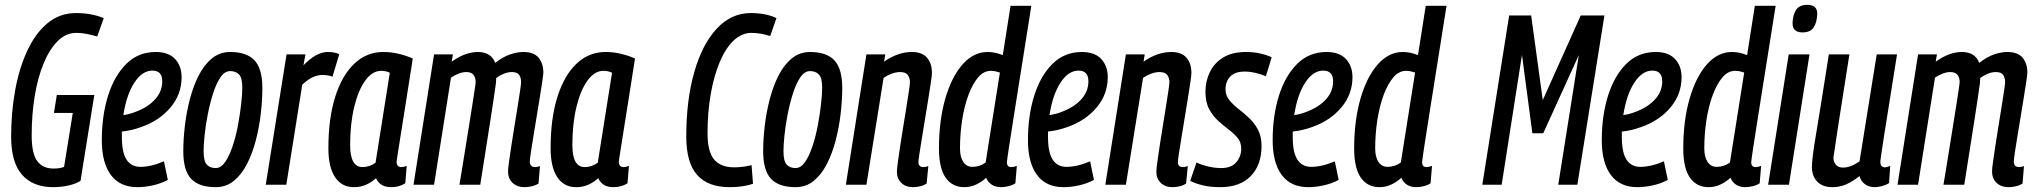

<svg xmlns="http://www.w3.org/2000/svg" viewBox="-20 -764 8420 794"><path d="M200 10Q116 10 71 -41.5Q26 -93 26 -199Q26 -298 42.5 -389.5Q59 -481 92.5 -553.5Q126 -626 176.5 -668Q227 -710 294 -710Q359 -710 409 -689L382 -613Q361 -619 340 -623.5Q319 -628 295 -628Q253 -628 219 -594.5Q185 -561 160.5 -502Q136 -443 123.5 -366.5Q111 -290 111 -204Q111 -129 134 -98Q157 -67 201 -67Q229 -67 245 -74L281 -297H203L215 -371H370L313 -16Q292 -3 261.5 3.5Q231 10 200 10Z M674 -20Q646 -5 612.5 2.5Q579 10 548 10Q476 10 438.5 -40.5Q401 -91 401 -184Q401 -286 427 -368.5Q453 -451 502.5 -500Q552 -549 624 -549Q677 -549 704 -520Q731 -491 731 -445Q731 -374 685 -319.5Q639 -265 565 -239Q524 -224 484 -220Q484 -209 484 -197Q484 -133 503.5 -103.5Q523 -74 560 -74Q582 -74 606 -79.5Q630 -85 658 -97ZM610 -472Q568 -472 535.5 -422Q503 -372 490 -288Q519 -292 547 -304Q595 -323 623 -355Q651 -387 651 -428Q651 -472 610 -472Z M872 10Q803 10 770.5 -24.5Q738 -59 738 -139Q738 -188 744.5 -243.5Q751 -299 765 -353Q779 -407 801.5 -451.5Q824 -496 856.5 -522.5Q889 -549 932 -549Q1000 -549 1032.5 -514.5Q1065 -480 1065 -400Q1065 -350 1058.5 -294Q1052 -238 1038 -184Q1024 -130 1001.5 -86Q979 -42 947 -16Q915 10 872 10ZM872 -69Q894 -69 911.5 -94.5Q929 -120 942.5 -161Q956 -202 964.5 -248Q973 -294 977.5 -335Q982 -376 982 -402Q982 -442 968.5 -456Q955 -470 932 -470Q909 -470 891.5 -444Q874 -418 861 -377Q848 -336 839 -290Q830 -244 826 -203.5Q822 -163 822 -139Q822 -98 835 -83.5Q848 -69 872 -69Z M1243 -539 1235 -494Q1288 -549 1336 -549Q1349 -549 1360.5 -547Q1372 -545 1383 -540L1355 -447Q1345 -451 1333.5 -452.5Q1322 -454 1313 -454Q1294 -454 1274 -445Q1254 -436 1230 -414L1164 0H1079L1165 -539Z M1597 10Q1552 10 1535 -27Q1516 -10 1493.5 0Q1471 10 1443 10Q1393 10 1365.5 -31.5Q1338 -73 1338 -151Q1338 -274 1366 -363Q1394 -452 1445 -500.5Q1496 -549 1565 -549Q1599 -549 1631 -541Q1663 -533 1687 -522Q1669 -407 1657 -331Q1645 -255 1637.5 -208.5Q1630 -162 1626.5 -138.5Q1623 -115 1621.5 -106.5Q1620 -98 1620 -96Q1620 -73 1640 -73Q1650 -73 1662 -78L1656 -6Q1631 10 1597 10ZM1533 -91 1592 -463Q1577 -471 1556 -471Q1520 -471 1491 -431.5Q1462 -392 1445 -322.5Q1428 -253 1428 -164Q1428 -73 1479 -73Q1508 -73 1533 -91Z M2149 10Q2119 10 2100 -7.5Q2081 -25 2081 -56Q2081 -66 2085 -95Q2089 -124 2095 -163.5Q2101 -203 2108 -245.5Q2115 -288 2121 -326Q2127 -364 2131 -390.5Q2135 -417 2135 -424Q2135 -442 2127 -454Q2119 -466 2097 -466Q2080 -466 2063 -459Q2046 -452 2032 -441Q2032 -437 2031.5 -431.5Q2031 -426 2031 -421Q2028 -401 2022 -358.5Q2016 -316 2007.5 -263.5Q1999 -211 1991 -158.5Q1983 -106 1976 -63.5Q1969 -21 1966 0H1880Q1884 -22 1890 -60Q1896 -98 1903.5 -144Q1911 -190 1918.5 -237Q1926 -284 1932.5 -325Q1939 -366 1943 -393Q1947 -420 1947 -425Q1947 -443 1938 -454.5Q1929 -466 1908 -466Q1893 -466 1876.5 -459.5Q1860 -453 1845 -443L1775 0H1690L1775 -539H1853L1848 -509Q1904 -549 1956 -549Q2011 -549 2028 -504Q2060 -529 2089.5 -539Q2119 -549 2144 -549Q2188 -549 2207.5 -525Q2227 -501 2227 -464Q2227 -457 2223 -429.5Q2219 -402 2212.5 -362.5Q2206 -323 2199 -280Q2192 -237 2185.5 -198Q2179 -159 2175 -131.5Q2171 -104 2171 -96Q2171 -73 2193 -73Q2197 -73 2201.5 -74Q2206 -75 2213 -77L2207 -5Q2194 3 2178.5 6.5Q2163 10 2149 10Z M2516 10Q2471 10 2454 -27Q2435 -10 2412.5 0Q2390 10 2362 10Q2312 10 2284.5 -31.5Q2257 -73 2257 -151Q2257 -274 2285 -363Q2313 -452 2364 -500.5Q2415 -549 2484 -549Q2518 -549 2550 -541Q2582 -533 2606 -522Q2588 -407 2576 -331Q2564 -255 2556.5 -208.5Q2549 -162 2545.5 -138.5Q2542 -115 2540.5 -106.5Q2539 -98 2539 -96Q2539 -73 2559 -73Q2569 -73 2581 -78L2575 -6Q2550 10 2516 10ZM2452 -91 2511 -463Q2496 -471 2475 -471Q2439 -471 2410 -431.5Q2381 -392 2364 -322.5Q2347 -253 2347 -164Q2347 -73 2398 -73Q2427 -73 2452 -91Z M2997 10Q2908 10 2863 -40.5Q2818 -91 2818 -199Q2818 -350 2851 -465.5Q2884 -581 2944 -645.5Q3004 -710 3085 -710Q3114 -710 3141.5 -705Q3169 -700 3191 -689L3165 -615Q3124 -628 3088 -628Q3047 -628 3013.5 -596Q2980 -564 2956 -506.5Q2932 -449 2919 -374Q2906 -299 2906 -213Q2906 -136 2933.5 -104Q2961 -72 3016 -72Q3035 -72 3053.5 -74.5Q3072 -77 3088 -81L3094 -4Q3054 10 2997 10Z M3270 10Q3201 10 3168.5 -24.5Q3136 -59 3136 -139Q3136 -188 3142.5 -243.5Q3149 -299 3163 -353Q3177 -407 3199.5 -451.5Q3222 -496 3254.5 -522.5Q3287 -549 3330 -549Q3398 -549 3430.5 -514.5Q3463 -480 3463 -400Q3463 -350 3456.5 -294Q3450 -238 3436 -184Q3422 -130 3399.5 -86Q3377 -42 3345 -16Q3313 10 3270 10ZM3270 -69Q3292 -69 3309.5 -94.5Q3327 -120 3340.5 -161Q3354 -202 3362.5 -248Q3371 -294 3375.5 -335Q3380 -376 3380 -402Q3380 -442 3366.5 -456Q3353 -470 3330 -470Q3307 -470 3289.5 -444Q3272 -418 3259 -377Q3246 -336 3237 -290Q3228 -244 3224 -203.5Q3220 -163 3220 -139Q3220 -98 3233 -83.5Q3246 -69 3270 -69Z M3563 -539H3641L3636 -509Q3693 -549 3751 -549Q3793 -549 3813.5 -525.5Q3834 -502 3834 -462Q3834 -454 3830 -426Q3826 -398 3819.5 -358.5Q3813 -319 3806 -275.5Q3799 -232 3792.5 -193Q3786 -154 3782 -127Q3778 -100 3778 -94Q3778 -73 3799 -73Q3803 -73 3807.5 -74Q3812 -75 3819 -77L3812 -5Q3800 3 3785 6.5Q3770 10 3756 10Q3725 10 3707 -8Q3689 -26 3689 -53Q3689 -64 3693 -93.5Q3697 -123 3703 -162.5Q3709 -202 3716 -244.5Q3723 -287 3729 -325Q3735 -363 3739 -390Q3743 -417 3743 -424Q3743 -442 3734 -454Q3725 -466 3702 -466Q3686 -466 3668 -459.5Q3650 -453 3634 -442L3563 0H3478Z M4120 10Q4075 10 4058 -29Q4042 -13 4018 -1.5Q3994 10 3968 10Q3918 10 3890.5 -29.5Q3863 -69 3863 -150Q3863 -265 3889 -355.5Q3915 -446 3960.5 -497.5Q4006 -549 4064 -549Q4082 -549 4097 -545.5Q4112 -542 4127 -536L4159 -740H4245Q4225 -615 4207 -500.5Q4189 -386 4174.5 -296Q4160 -206 4152 -152Q4144 -98 4144 -93Q4144 -73 4162 -73Q4172 -73 4185 -78L4179 -6Q4167 2 4150.5 6Q4134 10 4120 10ZM4001 -74Q4032 -74 4056 -92L4115 -464Q4106 -467 4097 -469Q4088 -471 4077 -471Q4048 -471 4025 -444Q4002 -417 3985 -371.5Q3968 -326 3959 -268.5Q3950 -211 3950 -150Q3950 -115 3963.5 -94.5Q3977 -74 4001 -74Z M4504 -20Q4476 -5 4442.5 2.5Q4409 10 4378 10Q4306 10 4268.5 -40.5Q4231 -91 4231 -184Q4231 -286 4257 -368.5Q4283 -451 4332.5 -500Q4382 -549 4454 -549Q4507 -549 4534 -520Q4561 -491 4561 -445Q4561 -374 4515 -319.5Q4469 -265 4395 -239Q4354 -224 4314 -220Q4314 -209 4314 -197Q4314 -133 4333.5 -103.5Q4353 -74 4390 -74Q4412 -74 4436 -79.5Q4460 -85 4488 -97ZM4440 -472Q4398 -472 4365.5 -422Q4333 -372 4320 -288Q4349 -292 4377 -304Q4425 -323 4453 -355Q4481 -387 4481 -428Q4481 -472 4440 -472Z M4636 -539H4714L4709 -509Q4766 -549 4824 -549Q4866 -549 4886.5 -525.5Q4907 -502 4907 -462Q4907 -454 4903 -426Q4899 -398 4892.5 -358.5Q4886 -319 4879 -275.5Q4872 -232 4865.5 -193Q4859 -154 4855 -127Q4851 -100 4851 -94Q4851 -73 4872 -73Q4876 -73 4880.5 -74Q4885 -75 4892 -77L4885 -5Q4873 3 4858 6.5Q4843 10 4829 10Q4798 10 4780 -8Q4762 -26 4762 -53Q4762 -64 4766 -93.5Q4770 -123 4776 -162.5Q4782 -202 4789 -244.5Q4796 -287 4802 -325Q4808 -363 4812 -390Q4816 -417 4816 -424Q4816 -442 4807 -454Q4798 -466 4775 -466Q4759 -466 4741 -459.5Q4723 -453 4707 -442L4636 0H4551Z M4902 -16 4928 -92Q4949 -82 4976.5 -75.5Q5004 -69 5030 -69Q5072 -69 5092.5 -93Q5113 -117 5113 -149Q5113 -175 5098.5 -193Q5084 -211 5061.5 -228Q5039 -245 5017 -265Q4995 -285 4980 -313.5Q4965 -342 4965 -385Q4965 -428 4983 -465.5Q5001 -503 5038 -526Q5075 -549 5133 -549Q5165 -549 5193 -542.5Q5221 -536 5239 -527L5215 -449Q5195 -457 5172 -462.5Q5149 -468 5127 -468Q5087 -468 5067.5 -447.5Q5048 -427 5048 -395Q5048 -370 5063 -351Q5078 -332 5100.5 -314.5Q5123 -297 5145 -276.5Q5167 -256 5182 -228Q5197 -200 5197 -160Q5197 -82 5152.5 -36Q5108 10 5026 10Q4987 10 4956.5 3Q4926 -4 4902 -16Z M5516 -20Q5488 -5 5454.5 2.5Q5421 10 5390 10Q5318 10 5280.5 -40.5Q5243 -91 5243 -184Q5243 -286 5269 -368.5Q5295 -451 5344.5 -500Q5394 -549 5466 -549Q5519 -549 5546 -520Q5573 -491 5573 -445Q5573 -374 5527 -319.5Q5481 -265 5407 -239Q5366 -224 5326 -220Q5326 -209 5326 -197Q5326 -133 5345.5 -103.5Q5365 -74 5402 -74Q5424 -74 5448 -79.5Q5472 -85 5500 -97ZM5452 -472Q5410 -472 5377.5 -422Q5345 -372 5332 -288Q5361 -292 5389 -304Q5437 -323 5465 -355Q5493 -387 5493 -428Q5493 -472 5452 -472Z M5837 10Q5792 10 5775 -29Q5759 -13 5735 -1.5Q5711 10 5685 10Q5635 10 5607.5 -29.5Q5580 -69 5580 -150Q5580 -265 5606 -355.5Q5632 -446 5677.5 -497.5Q5723 -549 5781 -549Q5799 -549 5814 -545.5Q5829 -542 5844 -536L5876 -740H5962Q5942 -615 5924 -500.5Q5906 -386 5891.5 -296Q5877 -206 5869 -152Q5861 -98 5861 -93Q5861 -73 5879 -73Q5889 -73 5902 -78L5896 -6Q5884 2 5867.5 6Q5851 10 5837 10ZM5718 -74Q5749 -74 5773 -92L5832 -464Q5823 -467 5814 -469Q5805 -471 5794 -471Q5765 -471 5742 -444Q5719 -417 5702 -371.5Q5685 -326 5676 -268.5Q5667 -211 5667 -150Q5667 -115 5680.5 -94.5Q5694 -74 5718 -74Z M6110 0 6221 -700H6312L6360 -350L6517 -700H6615L6503 0H6424L6509 -536L6362 -213H6317L6274 -537L6190 0Z M6877 -20Q6849 -5 6815.5 2.5Q6782 10 6751 10Q6679 10 6641.5 -40.5Q6604 -91 6604 -184Q6604 -286 6630 -368.5Q6656 -451 6705.5 -500Q6755 -549 6827 -549Q6880 -549 6907 -520Q6934 -491 6934 -445Q6934 -374 6888 -319.5Q6842 -265 6768 -239Q6727 -224 6687 -220Q6687 -209 6687 -197Q6687 -133 6706.5 -103.5Q6726 -74 6763 -74Q6785 -74 6809 -79.5Q6833 -85 6861 -97ZM6813 -472Q6771 -472 6738.5 -422Q6706 -372 6693 -288Q6722 -292 6750 -304Q6798 -323 6826 -355Q6854 -387 6854 -428Q6854 -472 6813 -472Z M7198 10Q7153 10 7136 -29Q7120 -13 7096 -1.5Q7072 10 7046 10Q6996 10 6968.5 -29.5Q6941 -69 6941 -150Q6941 -265 6967 -355.5Q6993 -446 7038.5 -497.5Q7084 -549 7142 -549Q7160 -549 7175 -545.5Q7190 -542 7205 -536L7237 -740H7323Q7303 -615 7285 -500.5Q7267 -386 7252.5 -296Q7238 -206 7230 -152Q7222 -98 7222 -93Q7222 -73 7240 -73Q7250 -73 7263 -78L7257 -6Q7245 2 7228.5 6Q7212 10 7198 10ZM7079 -74Q7110 -74 7134 -92L7193 -464Q7184 -467 7175 -469Q7166 -471 7155 -471Q7126 -471 7103 -444Q7080 -417 7063 -371.5Q7046 -326 7037 -268.5Q7028 -211 7028 -150Q7028 -115 7041.5 -94.5Q7055 -74 7079 -74Z M7454 -744Q7496 -744 7495 -706Q7494 -672 7480.5 -651Q7467 -630 7434 -630Q7392 -630 7393 -669Q7394 -702 7407.5 -723Q7421 -744 7454 -744ZM7292 0 7377 -539H7463L7378 0Z M7558 10Q7517 10 7495 -13Q7473 -36 7473 -73Q7473 -91 7477 -123Q7481 -155 7490 -208.5Q7499 -262 7512 -343Q7525 -424 7543 -539H7628Q7610 -422 7598 -348Q7586 -274 7579.5 -229.5Q7573 -185 7569 -159Q7565 -133 7562 -113Q7562 -95 7572 -83Q7582 -71 7601 -71Q7634 -71 7670 -97L7741 -539H7825Q7805 -413 7792 -331.5Q7779 -250 7771.5 -203Q7764 -156 7761 -134Q7758 -112 7757 -104.5Q7756 -97 7756 -95Q7756 -72 7775 -72Q7784 -72 7797 -78L7792 -7Q7780 1 7763 5.5Q7746 10 7733 10Q7709 10 7692 -2.5Q7675 -15 7670 -36Q7641 -13 7614.5 -1.5Q7588 10 7558 10Z M8286 10Q8256 10 8237 -7.5Q8218 -25 8218 -56Q8218 -66 8222 -95Q8226 -124 8232 -163.5Q8238 -203 8245 -245.5Q8252 -288 8258 -326Q8264 -364 8268 -390.5Q8272 -417 8272 -424Q8272 -442 8264 -454Q8256 -466 8234 -466Q8217 -466 8200 -459Q8183 -452 8169 -441Q8169 -437 8168.5 -431.5Q8168 -426 8168 -421Q8165 -401 8159 -358.5Q8153 -316 8144.5 -263.5Q8136 -211 8128 -158.5Q8120 -106 8113 -63.5Q8106 -21 8103 0H8017Q8021 -22 8027 -60Q8033 -98 8040.5 -144Q8048 -190 8055.5 -237Q8063 -284 8069.5 -325Q8076 -366 8080 -393Q8084 -420 8084 -425Q8084 -443 8075 -454.5Q8066 -466 8045 -466Q8030 -466 8013.5 -459.5Q7997 -453 7982 -443L7912 0H7827L7912 -539H7990L7985 -509Q8041 -549 8093 -549Q8148 -549 8165 -504Q8197 -529 8226.5 -539Q8256 -549 8281 -549Q8325 -549 8344.5 -525Q8364 -501 8364 -464Q8364 -457 8360 -429.5Q8356 -402 8349.5 -362.5Q8343 -323 8336 -280Q8329 -237 8322.5 -198Q8316 -159 8312 -131.5Q8308 -104 8308 -96Q8308 -73 8330 -73Q8334 -73 8338.5 -74Q8343 -75 8350 -77L8344 -5Q8331 3 8315.5 6.5Q8300 10 8286 10Z"/></svg>

Font: Georama Condensed Medium
Style: Italic
Weight: 500
Width: 3
Italic angle: -9°
Designer: Jean-Baptiste Levee
Foundry: Production Type
Version: Version 1.000